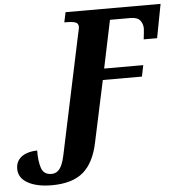

<svg xmlns="http://www.w3.org/2000/svg" viewBox="-157 -772 1000 1071"><g transform="rotate(-5 343.5 -236.5)"><path d="M90 241Q6 241 -44.5 212.5Q-95 184 -95 133Q-95 101 -78 80.5Q-61 60 -33.5 50.5Q-6 41 25 41Q24 100 37 139Q50 178 94 178Q122 178 139.5 155Q157 132 168 80L310 -590Q314 -606 315.5 -614Q317 -622 317 -626Q317 -647 298.5 -652.5Q280 -658 251 -658H238L250 -714H782L746 -525H671Q673 -542 675 -561Q677 -580 677 -585Q677 -612 661.5 -631Q646 -650 608 -650H493L437 -382H656L643 -319H424L351 22Q328 136 266.5 188.5Q205 241 90 241Z"/></g></svg>

Font: Noto Serif SemiCondensed ExtraBold
Style: Italic
Weight: 800
Width: 4
Italic angle: -12°
Designer: Monotype Design Team
Foundry: Monotype Imaging Inc.
Version: Version 2.014; ttfautohint (v1.8.4.7-5d5b)